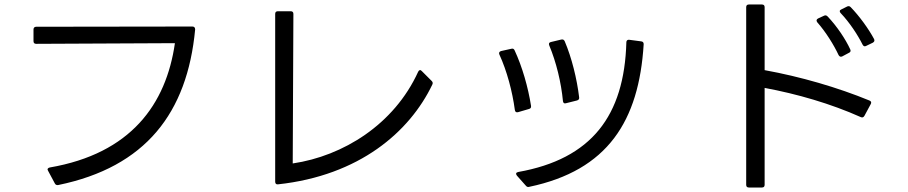

<svg xmlns="http://www.w3.org/2000/svg" viewBox="-20 -799 4040 854"><path d="M224 17C227 23 232 25 239 24C628 -56 813 -297 848 -668C848 -676 844 -681 836 -681L141 -680C133 -680 129 -675 129 -668V-616C129 -608 133 -604 141 -604L758 -607C719 -335 562 -116 201 -54C192 -52 189 -46 194 -39Z M1204 9C1204 17 1208 22 1216 21C1578 -18 1802 -212 1903 -423C1906 -429 1905 -434 1900 -439L1856 -483C1850 -490 1844 -488 1840 -480C1733 -245 1506 -105 1282 -72L1285 -737C1285 -745 1281 -749 1273 -749H1216C1208 -749 1204 -745 1204 -737Z M2546 -352C2554 -354 2557 -359 2556 -366C2546 -449 2523 -542 2492 -615C2489 -622 2484 -625 2476 -623L2430 -612C2422 -610 2420 -605 2423 -597C2454 -523 2476 -433 2484 -349C2485 -341 2490 -337 2498 -340ZM2319 27C2323 32 2328 34 2334 32C2683 -41 2822 -261 2843 -602C2843 -610 2840 -614 2832 -615L2779 -622C2771 -623 2766 -619 2766 -611C2757 -284 2611 -92 2285 -34C2275 -32 2273 -26 2279 -18ZM2332 -314C2340 -316 2343 -320 2342 -328C2329 -411 2303 -502 2269 -575C2266 -582 2261 -584 2254 -582L2209 -572C2201 -570 2198 -564 2201 -557C2235 -483 2259 -392 2270 -310C2271 -301 2277 -298 2284 -300Z M3299 23C3299 31 3303 35 3311 35H3369C3377 35 3381 31 3381 23V-408C3526 -381 3675 -338 3809 -278C3816 -275 3821 -277 3825 -284L3853 -336C3857 -343 3855 -349 3847 -352C3706 -410 3541 -458 3381 -487V-767C3381 -775 3377 -779 3369 -779H3311C3303 -779 3299 -775 3299 -767ZM3862 -609C3869 -613 3871 -618 3868 -625C3843 -672 3801 -729 3764 -767C3759 -772 3754 -773 3748 -770L3722 -757C3714 -754 3713 -747 3719 -741C3759 -699 3795 -644 3817 -600C3821 -593 3826 -591 3833 -595ZM3756 -564C3763 -567 3765 -572 3762 -579C3741 -625 3702 -683 3661 -726C3656 -731 3651 -732 3645 -729L3619 -717C3611 -713 3610 -707 3615 -700C3653 -657 3689 -599 3710 -554C3714 -547 3719 -545 3726 -548Z"/></svg>

Font: LINE Seed JP App_OTF Regular
Style: Regular
Weight: 400
Designer: LY Corporation & Fontrix & Fontworks
Version: Version 1.002